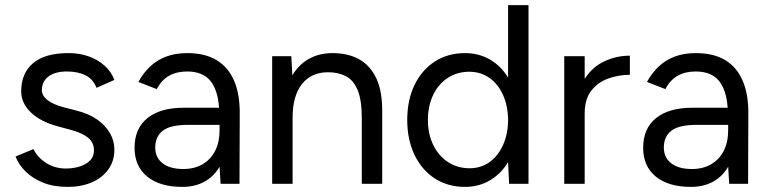

<svg xmlns="http://www.w3.org/2000/svg" viewBox="-20 -720 3008 752"><path d="M245 12Q190 12 149 -4.5Q108 -21 80.5 -48Q53 -75 41 -107L111 -136Q128 -102 162 -81Q196 -60 237 -60Q284 -60 316 -78.5Q348 -97 348 -131Q348 -162 324.5 -181Q301 -200 255 -212L207 -225Q139 -243 101 -279.5Q63 -316 63 -362Q63 -433 109.5 -472.5Q156 -512 248 -512Q292 -512 328 -499Q364 -486 390 -462.5Q416 -439 428 -407L358 -376Q345 -410 315 -425Q285 -440 242 -440Q196 -440 170 -420.5Q144 -401 144 -366Q144 -346 165.5 -328.5Q187 -311 229 -300L279 -287Q328 -275 361 -251.5Q394 -228 411 -198Q428 -168 428 -134Q428 -89 404 -56Q380 -23 339 -5.5Q298 12 245 12Z M694 12Q606 12 556.5 -28.5Q507 -69 507 -141Q507 -217 557.5 -257.5Q608 -298 699 -298H838Q833 -369 803 -404.5Q773 -440 713 -440Q672 -440 642.5 -423.5Q613 -407 594 -371L522 -399Q541 -434 568 -459.5Q595 -485 631 -498.5Q667 -512 713 -512Q783 -512 828.5 -484.5Q874 -457 897 -403.5Q920 -350 919 -271L918 0H844L840 -67Q818 -29 781 -8.5Q744 12 694 12ZM698 -58Q741 -58 773 -76.5Q805 -95 822.5 -129Q840 -163 840 -211V-231H717Q647 -231 617.5 -208Q588 -185 588 -142Q588 -103 617 -80.5Q646 -58 698 -58Z M1046 0V-500H1121L1125 -425Q1150 -467 1190 -489.5Q1230 -512 1283 -512Q1342 -512 1385.5 -488.5Q1429 -465 1453.5 -414Q1478 -363 1477 -280V0H1397V-256Q1397 -330 1380 -369Q1363 -408 1333 -422.5Q1303 -437 1265 -437Q1199 -437 1162.5 -390.5Q1126 -344 1126 -259V0Z M1801 12Q1734 12 1683 -21Q1632 -54 1603.5 -113.5Q1575 -173 1575 -250Q1575 -328 1603.5 -387Q1632 -446 1683 -479Q1734 -512 1801 -512Q1856 -512 1899.5 -486.5Q1943 -461 1970 -416V-700H2050V0H1974L1970 -85Q1943 -40 1899.5 -14Q1856 12 1801 12ZM1819 -61Q1863 -61 1896.5 -84.5Q1930 -108 1949.5 -150.5Q1969 -193 1970 -246V-253Q1969 -307 1949.5 -349.5Q1930 -392 1896 -415.5Q1862 -439 1818 -439Q1771 -439 1734 -415Q1697 -391 1676.5 -348Q1656 -305 1656 -250Q1656 -195 1677 -152Q1698 -109 1735 -85Q1772 -61 1819 -61Z M2190 0V-500H2270V-411Q2300 -458 2347.5 -480Q2395 -502 2447 -502V-427Q2403 -427 2362.5 -412.5Q2322 -398 2296 -365Q2270 -332 2270 -275V0Z M2686 12Q2598 12 2548.5 -28.5Q2499 -69 2499 -141Q2499 -217 2549.5 -257.5Q2600 -298 2691 -298H2830Q2825 -369 2795 -404.5Q2765 -440 2705 -440Q2664 -440 2634.5 -423.5Q2605 -407 2586 -371L2514 -399Q2533 -434 2560 -459.5Q2587 -485 2623 -498.5Q2659 -512 2705 -512Q2775 -512 2820.5 -484.5Q2866 -457 2889 -403.5Q2912 -350 2911 -271L2910 0H2836L2832 -67Q2810 -29 2773 -8.5Q2736 12 2686 12ZM2690 -58Q2733 -58 2765 -76.5Q2797 -95 2814.5 -129Q2832 -163 2832 -211V-231H2709Q2639 -231 2609.5 -208Q2580 -185 2580 -142Q2580 -103 2609 -80.5Q2638 -58 2690 -58Z"/></svg>

Font: Figtree Light
Style: Regular
Weight: 400
Version: Version 2.002